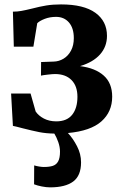

<svg xmlns="http://www.w3.org/2000/svg" viewBox="-20 -580 546 848"><path d="M280 7.5Q302.5 31.5 320.2 65.8Q338 100 338 137Q338 196 303.2 221.8Q268.5 247.5 201.5 247.5Q184.5 247.5 164.5 243.5Q144.5 239.5 130.5 234L131 150.5Q140.5 153.5 153 155.5Q165.5 157.5 173 157.5Q198 157.5 213.2 152.5Q228.5 147.5 236.8 132.8Q245 118 245 89.5Q245 69.5 237.5 48Q230 26.5 220 10Q183.5 9.5 153.2 3.5Q123 -2.5 80 -13.5Q48.5 -22 37 -24L29 -167H115L137.5 -87.5Q150.5 -68.5 174.2 -56.2Q198 -44 228.5 -44Q275.5 -44 298.8 -73.2Q322 -102.5 322 -152.5Q322 -200 295.8 -226.5Q269.5 -253 223 -253Q213 -253 191.2 -250.5Q169.5 -248 161 -246L161.5 -306L217 -308Q240.5 -308.5 261 -321Q281.5 -333.5 293.8 -356.8Q306 -380 306 -411.5Q306 -456 284.5 -480.8Q263 -505.5 227.5 -505.5Q200.5 -505.5 177.8 -496.8Q155 -488 144.5 -477.5L127.5 -374H41L37 -528.5Q56.5 -528.5 74.5 -531.8Q92.5 -535 121 -542Q155.5 -551 184.5 -555.8Q213.5 -560.5 249.5 -560.5Q350 -560.5 401.2 -523.5Q452.5 -486.5 452.5 -421.5Q452.5 -374 421.8 -339.5Q391 -305 333.5 -288Q401 -279.5 438.2 -246.2Q475.5 -213 475.5 -153Q475.5 -86 427.8 -43.8Q380 -1.5 280 7.5Z"/></svg>

Font: Merriweather Text
Style: Bold
Weight: 700
Designer: Eben Sorkin
Foundry: Eben Sorkin
Version: Version 2.100